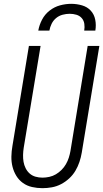

<svg xmlns="http://www.w3.org/2000/svg" viewBox="-20 -975 540 1003"><path d="M202 8Q174 8 147.5 2Q121 -4 100 -19Q79 -34 65.5 -56Q52 -78 45.5 -103.5Q39 -129 39.5 -157Q40 -185 45 -213L131 -735H192L104 -204Q101 -185 100.5 -166Q100 -147 103 -129.5Q106 -112 114 -96Q122 -80 135 -68.5Q148 -57 165.5 -52Q183 -47 202 -47Q219 -47 237.5 -51Q256 -55 272 -64.5Q288 -74 301.5 -87.5Q315 -101 324.5 -117.5Q334 -134 339.5 -151.5Q345 -169 348 -186L438 -735H499L407 -177Q403 -153 395 -129Q387 -105 374 -83Q361 -61 341.5 -43Q322 -25 299 -13Q276 -1 251 3.5Q226 8 202 8ZM180 -815Q185 -844 199.5 -872Q214 -900 239 -919.5Q264 -939 293.5 -947Q323 -955 352 -955Q381 -955 408.5 -947Q436 -939 454 -919.5Q472 -900 477.5 -872Q483 -844 478 -815H420Q423 -833 420.5 -850.5Q418 -868 407 -880.5Q396 -893 379 -898Q362 -903 344 -903Q326 -903 307 -898Q288 -893 273 -880.5Q258 -868 249.5 -850.5Q241 -833 238 -815Z"/></svg>

Font: Iosevka Light
Style: Italic
Weight: 300
Italic angle: -9°
Monospace: yes
Designer: Belleve Invis
Foundry: Belleve Invis
Version: Version 32.5.0; ttfautohint (v1.8.4)